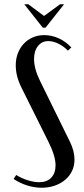

<svg xmlns="http://www.w3.org/2000/svg" viewBox="-20 -873 394 902"><path d="M241 -97Q241 -140 207 -208L81 -461Q54 -515 54 -566Q54 -597 64 -623Q74 -649 92 -668Q110 -687 134.5 -697.5Q159 -708 188 -708Q223 -708 256 -693Q289 -678 315 -650L299 -635Q280 -655 255 -667.5Q230 -680 207 -680Q177 -680 158.5 -657Q140 -634 140 -596Q140 -550 168 -493L309 -206Q330 -163 330 -123Q330 -94 318.5 -70Q307 -46 286.5 -28.5Q266 -11 237.5 -1Q209 9 176 9Q142 9 108.5 -1.5Q75 -12 44 -32L56 -51Q82 -35 111 -26Q140 -17 164 -17Q200 -17 220.5 -38Q241 -59 241 -97ZM113 -853 187 -798 262 -853H281L194 -743H181L94 -853Z"/></svg>

Font: Moniqa SemBd Heading
Style: Regular
Weight: 600
Designer: Rajesh Rajput
Foundry: Rajesh Rajput
Version: Version 1.000